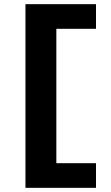

<svg xmlns="http://www.w3.org/2000/svg" viewBox="-20 -790 531 920"><path d="M102 110V-770H440V-652H250V-8H440V110Z"/></svg>

Font: M PLUS 2 Thin ExtraBold
Style: Regular
Weight: 800
Version: Version 1.001